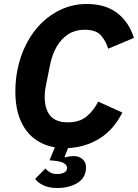

<svg xmlns="http://www.w3.org/2000/svg" viewBox="-20 -730 691 962"><path d="M411 108Q411 160 369 186Q327 212 267 212Q226 212 197.5 198.5Q169 185 156 166L208 114Q214 123 229 132.5Q244 142 266 142Q287 142 301.5 134.5Q316 127 316 111Q316 99 302 89Q288 79 250 75L228 73L255 8Q195 -2 150.5 -36.5Q106 -71 81.5 -130Q57 -189 57 -272Q57 -300 59.5 -326.5Q62 -353 67 -378Q81 -450 112.5 -511Q144 -572 190 -616.5Q236 -661 293 -685.5Q350 -710 415 -710Q508 -710 567 -665Q626 -620 651 -540L522 -486Q510 -526 485 -553.5Q460 -581 404 -581Q358 -581 323 -559Q288 -537 265 -498Q242 -459 231 -406L209 -296Q206 -281 205 -268.5Q204 -256 204 -246Q204 -182 232.5 -149.5Q261 -117 319 -117Q378 -117 413.5 -146Q449 -175 472 -221L593 -166Q549 -79 478 -35.5Q407 8 321 12L304 55L306 59Q318 55 328.5 53.5Q339 52 349 52Q375 52 393 67Q411 82 411 108Z"/></svg>

Font: IBM Plex Sans
Style: Italic
Weight: 400
Italic angle: -11.31°
Designer: Mike Abbink, Paul van der Laan, Pieter van Rosmalen
Foundry: Bold Monday
Version: Version 3.201